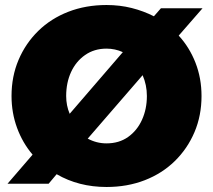

<svg xmlns="http://www.w3.org/2000/svg" viewBox="-20 -733 850 766"><path d="M405 13Q294 13 206 -38L174 0H10L110 -116Q70 -163 48 -223Q26 -283 26 -350Q26 -428 54 -494Q82 -560 132.5 -609.5Q183 -659 252.5 -686Q322 -713 405 -713Q458 -713 505.5 -701Q553 -689 594 -668L622 -700H788L693 -591Q736 -544 760 -482.5Q784 -421 784 -350Q784 -272 756 -206Q728 -140 677.5 -90.5Q627 -41 557.5 -14Q488 13 405 13ZM258 -279 470 -525Q439 -539 405 -539Q356 -539 319.5 -513.5Q283 -488 263.5 -445.5Q244 -403 244 -350Q244 -312 258 -279ZM405 -161Q455 -161 491 -186.5Q527 -212 546.5 -255Q566 -298 566 -350Q566 -394 549 -433L330 -180Q365 -161 405 -161Z"/></svg>

Font: MuseoModerno Black
Style: Regular
Weight: 900
Designer: Pablo Cosgaya, Héctor Gatti, Marcela Romero, and the Authors of The MuseoModerno Project.
Foundry: Omnibus-Type Team
Version: Version 1.001